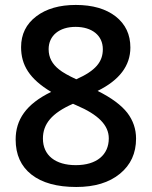

<svg xmlns="http://www.w3.org/2000/svg" viewBox="-20 -743 611 773"><path d="M285.2 -723.1C219.7 -723.1 166.5 -708 126 -677.2C85.4 -646.5 64.9 -605 64.9 -553.2C64.9 -481 98.6 -425.3 186 -373C84.5 -323.7 43 -260.7 43 -181.2C43 -120.1 64.5 -73.2 106.9 -40C149.4 -6.8 209.5 9.8 287.1 9.8C360.8 9.8 419.4 -7.8 462.9 -43.5C506.3 -79.1 527.8 -126 527.8 -185.1C527.8 -223.1 516.1 -257.8 492.7 -288.6C468.8 -319.3 429.2 -349.1 373 -377C460.9 -420.4 504.9 -478.5 504.9 -551.8C504.9 -604 485.4 -645.5 445.8 -676.8C406.2 -707.5 353 -723.1 285.2 -723.1ZM152.8 -185.1C152.8 -243.7 188 -287.6 273.9 -325.2L288.1 -318.8C375.5 -281.7 418 -238.8 418 -186C418 -119.6 369.1 -78.1 285.2 -78.1C203.6 -78.1 152.8 -117.2 152.8 -185.1ZM284.2 -634.8C350.6 -634.8 394 -600.1 394 -544.9C394 -494.1 365.2 -458.5 287.1 -423.8C254.4 -439 231.4 -452.1 217.8 -463.4C190.4 -484.9 175.8 -511.2 175.8 -544.9C175.8 -600.1 219.2 -634.8 284.2 -634.8Z"/></svg>

Font: Samim Medium
Style: Regular
Weight: 500
Foundry: DejaVu fonts team - Redesigned by Saber Rastikerdar
Version: Version 4.0.5